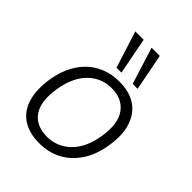

<svg xmlns="http://www.w3.org/2000/svg" viewBox="-214 -867 991 991"><g transform="rotate(45 281.0 -371.5)"><path d="M246 8Q174 8 125.5 -23Q77 -54 58 -115Q39 -176 52 -262Q65 -342 101.5 -397.5Q138 -453 192.5 -481.5Q247 -510 315 -510Q388 -510 435.5 -478.5Q483 -447 503 -386.5Q523 -326 509 -240Q496 -159 459 -104Q422 -49 368 -20.5Q314 8 246 8ZM251 -44Q325 -44 379 -96.5Q433 -149 449 -250Q465 -351 426.5 -404.5Q388 -458 310 -458Q235 -458 182 -405Q129 -352 113 -252Q97 -150 134 -97Q171 -44 251 -44ZM371 -550 308 -751H368L407 -550ZM253 -550 189 -751H250L289 -550Z"/></g></svg>

Font: Mulish ExtraLight Light
Style: Italic
Weight: 300
Italic angle: -9°
Version: Version 3.603